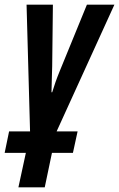

<svg xmlns="http://www.w3.org/2000/svg" viewBox="-53 -564 511 824"><path d="M139 240 170 92H260L280 0H190L438 -544H320L205 -263Q193 -234 185 -211Q177 -188 171 -168H168Q169 -200 169.5 -228Q170 -256 171 -280L174 -544H61L76 0H-14L-33 92H58L26 240Z"/></svg>

Font: Noto Sans Display Condensed
Style: Bold Italic
Weight: 700
Width: 3
Designer: Monotype Design team
Foundry: Monotype Imaging Inc.
Version: 1.000